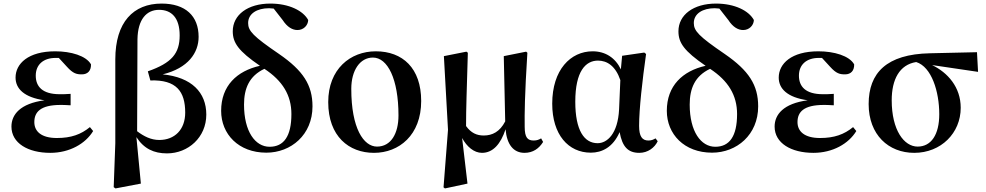

<svg xmlns="http://www.w3.org/2000/svg" viewBox="-20 -839 5513 1074"><path d="M261 16C369 16 458 -35 501 -106L483 -128C433 -87 378 -67 298 -67C211 -67 172 -104 172 -156C172 -212 206 -252 319 -252C331 -252 344 -252 375 -250V-314C350 -312 334 -312 314 -312C217 -312 180 -355 180 -416C180 -477 222 -515 291 -515H309L354 -466C389 -427 409 -423 438 -423C471 -423 490 -444 489 -479C462 -527 377 -552 289 -552C138 -552 67 -483 67 -405C67 -343 115 -294 229 -278C93 -260 44 -198 44 -131C44 -38 137 16 261 16Z M616 208 626 215 768 188 743 -72C785 -7 841 19 914 19C1033 19 1134 -71 1134 -198C1134 -322 1052 -407 890 -423C1033 -458 1091 -544 1091 -633C1091 -750 1017 -819 884 -819C726 -819 625 -715 625 -507V-38ZM747 -104 749 -620C751 -730 799 -784 870 -784C939 -784 985 -740 985 -641C985 -540 941 -487 807 -440L821 -389C967 -394 1016 -327 1016 -209C1016 -114 957 -56 871 -56C825 -56 785 -76 747 -105Z M1470 15C1608 15 1728 -85 1728 -244C1728 -363 1676 -444 1541 -537C1396 -636 1368 -666 1368 -710C1368 -763 1418 -793 1485 -793L1511 -791L1561 -727C1587 -687 1616 -671 1644 -671C1678 -671 1703 -697 1704 -727C1676 -779 1597 -819 1492 -819C1366 -819 1282 -756 1282 -664C1282 -600 1313 -554 1434 -471C1305 -442 1217 -359 1217 -219C1217 -89 1314 15 1470 15ZM1459 -454C1561 -387 1610 -306 1610 -201C1610 -76 1567 -18 1488 -18C1408 -18 1345 -103 1345 -254C1345 -344 1374 -414 1459 -454Z M2072 16C2212 16 2336 -83 2336 -274C2336 -458 2232 -552 2082 -552C1940 -552 1816 -453 1816 -268C1816 -76 1932 16 2072 16ZM2089 -19C2014 -19 1945 -121 1945 -342C1945 -446 1994 -517 2066 -517C2148 -517 2209 -398 2209 -193C2209 -92 2167 -19 2089 -19Z M2676 16C2738 16 2781 -34 2808 -116C2815 -31 2852 16 2914 16C2961 16 2995 -8 3018 -45L3007 -65C2995 -58 2983 -53 2966 -53C2932 -53 2915 -68 2915 -130C2914 -203 2915 -305 2930 -544L2923 -550L2798 -525L2806 -160C2776 -102 2734 -81 2686 -81C2647 -81 2615 -95 2587 -134C2587 -233 2591 -334 2597 -544L2589 -550L2463 -525L2486 -113L2461 209L2469 215L2595 188L2565 -67C2591 -19 2631 16 2676 16Z M3285 15C3347 15 3409 -15 3446 -100C3461 -18 3493 16 3556 16C3604 16 3642 -13 3659 -49L3647 -65C3635 -58 3624 -53 3607 -53C3572 -53 3555 -76 3555 -135C3555 -229 3573 -389 3594 -537L3584 -545L3460 -527L3453 -451C3422 -516 3366 -552 3295 -552C3172 -552 3069 -449 3069 -259C3069 -86 3159 15 3285 15ZM3450 -391 3443 -227C3436 -90 3376 -38 3323 -38C3248 -38 3198 -109 3198 -270C3198 -441 3256 -500 3325 -500C3376 -500 3423 -470 3450 -391Z M3963 15C4101 15 4221 -85 4221 -244C4221 -363 4169 -444 4034 -537C3889 -636 3861 -666 3861 -710C3861 -763 3911 -793 3978 -793L4004 -791L4054 -727C4080 -687 4109 -671 4137 -671C4171 -671 4196 -697 4197 -727C4169 -779 4090 -819 3985 -819C3859 -819 3775 -756 3775 -664C3775 -600 3806 -554 3927 -471C3798 -442 3710 -359 3710 -219C3710 -89 3807 15 3963 15ZM3952 -454C4054 -387 4103 -306 4103 -201C4103 -76 4060 -18 3981 -18C3901 -18 3838 -103 3838 -254C3838 -344 3867 -414 3952 -454Z M4530 16C4638 16 4727 -35 4770 -106L4752 -128C4702 -87 4647 -67 4567 -67C4480 -67 4441 -104 4441 -156C4441 -212 4475 -252 4588 -252C4600 -252 4613 -252 4644 -250V-314C4619 -312 4603 -312 4583 -312C4486 -312 4449 -355 4449 -416C4449 -477 4491 -515 4560 -515H4578L4623 -466C4658 -427 4678 -423 4707 -423C4740 -423 4759 -444 4758 -479C4731 -527 4646 -552 4558 -552C4407 -552 4336 -483 4336 -405C4336 -343 4384 -294 4498 -278C4362 -260 4313 -198 4313 -131C4313 -38 4406 16 4530 16Z M5094 16C5244 16 5354 -95 5354 -236C5354 -352 5281 -433 5194 -475L5451 -437L5445 -547L5182 -541C4939 -536 4839 -431 4839 -257C4839 -85 4950 16 5094 16ZM5105 -492C5191 -465 5234 -327 5234 -200C5234 -86 5189 -19 5113 -19C5037 -19 4968 -111 4968 -278C4968 -394 5011 -477 5105 -492Z"/></svg>

Font: Noto Serif KR
Style: Bold
Weight: 700
Designer: Ryoko NISHIZUKA 西塚涼子 (kana & ideographs); Frank Grießhammer (Latin, Greek & Cyrillic); Wenlong ZHANG 张文龙 (bopomofo); San
Foundry: Adobe
Version: Version 2.001;hotconv 1.1.0;makeotfexe 2.6.0